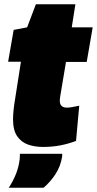

<svg xmlns="http://www.w3.org/2000/svg" viewBox="-20 -678 454 899"><path d="M351 -183 336 -18Q298 -4 261 3Q224 10 181 10Q143 10 111.5 -1Q80 -12 60.5 -40Q41 -68 41 -120Q41 -137 43.5 -162Q46 -187 50 -210L78 -389H18L44 -538L107 -550L148 -658H333L316 -550H414L386 -388H289L262 -227Q260 -214 260 -206Q260 -174 294 -174Q304 -174 317 -176.5Q330 -179 351 -183ZM73 42H271Q272 47 271 55Q264 100 240 137Q216 174 184 201H21Q42 169 55 136Q68 103 72 68Q73 61 73 54.5Q73 48 73 42Z"/></svg>

Font: Georama Black
Style: Italic
Weight: 900
Italic angle: -9°
Designer: Jean-Baptiste Levee
Foundry: Production Type
Version: Version 1.000